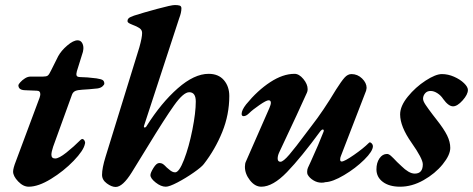

<svg xmlns="http://www.w3.org/2000/svg" viewBox="-20 -727 1877 762"><path d="M32 -46Q32 -59 43 -87L137 -339Q140 -348 140 -353Q140 -367 126 -367L78 -369Q53 -370 53 -389Q53 -392 60.5 -400.5Q68 -409 79 -416Q90 -423 101 -423H150Q164 -423 169.5 -427Q175 -431 183 -448L211 -504Q223 -526 247 -546.5Q271 -567 288 -567Q299 -567 305 -558Q311 -549 311 -536Q311 -531 309 -521L285 -444Q283 -434 283 -433Q283 -426 287 -423.5Q291 -421 300 -421Q323 -421 363 -416Q383 -413 388.5 -408.5Q394 -404 394 -395Q394 -391 387 -384.5Q380 -378 367 -376Q330 -372 307 -371Q288 -370 279 -366Q270 -362 266 -352L191 -145Q184 -124 184 -113Q184 -98 199 -98Q214 -98 243.5 -121.5Q273 -145 300 -172Q306 -177 308 -175Q313 -174 316 -168Q319 -162 317 -156Q312 -130 272.5 -89Q233 -48 182.5 -17Q132 14 94 14Q72 14 52 -7Q32 -28 32 -46Z M385 -33Q385 -60 399 -105L533 -539Q544 -578 544 -596Q544 -608 534 -615Q524 -622 505 -629Q495 -633 490.5 -636Q486 -639 486 -644Q486 -650 490.5 -654.5Q495 -659 512 -665Q546 -676 603 -691.5Q660 -707 674 -707Q685 -707 692.5 -705Q700 -703 700 -694Q700 -677 691 -654L552 -229L551 -225Q551 -221 554 -221Q559 -221 562 -227Q620 -319 685.5 -376.5Q751 -434 808 -434Q847 -434 868.5 -409Q890 -384 890 -346Q890 -272 862 -203Q834 -134 789 -76Q780 -64 748.5 -42Q717 -20 684.5 -3Q652 14 638 14Q619 14 598 -2.5Q577 -19 577 -32Q577 -41 589 -60.5Q601 -80 612 -80Q620 -80 625 -77Q630 -74 634.5 -69.5Q639 -65 642 -62Q645 -60 651 -54.5Q657 -49 663 -46Q669 -43 675 -43Q691 -43 710.5 -93.5Q730 -144 743.5 -212Q757 -280 757 -324Q757 -361 731 -361Q708 -361 671 -309Q634 -257 567 -147Q511 -56 503 -43Q467 15 439 15Q423 15 404 1Q385 -13 385 -33Z M952 -65Q952 -78 956 -86L1049 -298Q1055 -312 1055 -319Q1055 -329 1046 -329Q1037 -329 1009.5 -310Q982 -291 969 -278Q957 -266 947 -266Q939 -266 939 -275Q939 -290 957 -313Q1002 -368 1052.5 -401Q1103 -434 1149 -434Q1167 -434 1184 -413.5Q1201 -393 1201 -373Q1201 -365 1198 -359Q1172 -300 1088 -122Q1082 -109 1082 -98Q1082 -85 1093 -85Q1104 -85 1128 -113Q1152 -141 1195 -199L1217 -228Q1263 -287 1314 -372Q1335 -405 1347.5 -419Q1360 -433 1375 -433Q1399 -433 1417 -415.5Q1435 -398 1435 -378Q1435 -375 1433 -367L1333 -108Q1330 -101 1330 -94Q1330 -86 1336 -86Q1347 -86 1384.5 -112Q1422 -138 1443 -159Q1446 -162 1447 -162Q1452 -162 1456 -157Q1460 -152 1460 -147Q1460 -127 1425.5 -93Q1391 -59 1345.5 -32Q1300 -5 1271 -4Q1266 -2 1256 -2Q1239 -2 1223.5 -11.5Q1208 -21 1201 -34Q1199 -38 1199 -45Q1199 -54 1202 -61L1214 -87Q1246 -157 1264 -204L1265 -208Q1265 -213 1261 -213Q1257 -213 1252 -207Q1175 -102 1119 -44Q1063 14 1017 14Q992 14 972 -11.5Q952 -37 952 -65Z M1474 -55Q1474 -81 1486 -98.5Q1498 -116 1516 -116Q1523 -116 1531.5 -108.5Q1540 -101 1556 -84Q1560 -81 1573.5 -67.5Q1587 -54 1600.5 -46Q1614 -38 1626 -38Q1658 -38 1658 -75Q1658 -97 1613 -161Q1568 -225 1568 -273Q1568 -306 1598.5 -343.5Q1629 -381 1669 -407Q1709 -433 1734 -433Q1758 -433 1782 -422.5Q1806 -412 1821.5 -397Q1837 -382 1837 -370Q1837 -352 1816 -328.5Q1795 -305 1778 -305Q1760 -305 1739 -334Q1730 -348 1716 -357Q1702 -366 1689 -366Q1675 -366 1667 -356.5Q1659 -347 1659 -335Q1659 -326 1669 -311Q1679 -296 1698 -271Q1708 -259 1712 -253Q1742 -215 1754.5 -189.5Q1767 -164 1767 -140Q1767 -112 1737 -75Q1707 -38 1661 -12Q1615 14 1568 14Q1525 14 1499.5 -5Q1474 -24 1474 -55Z"/></svg>

Font: EB Garamond
Style: Bold Italic
Weight: 700
Italic angle: -17.2°
Designer: Georg Duffner and Octavio Pardo
Foundry: Georg Duffner
Version: Version 1.000